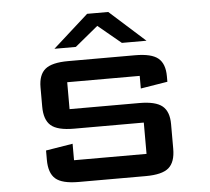

<svg xmlns="http://www.w3.org/2000/svg" viewBox="-52 -794 930 850"><g transform="rotate(-5 412.5 -369.0)"><path d="M507.8 -596.7 405.8 -681.2 303.2 -596.7H208L365.7 -738.3H459.5L617.2 -596.7ZM131.8 -432.1Q131.8 -487.8 161.6 -512.5Q191.4 -537.1 263.7 -537.1H561.5Q633.8 -537.1 663.6 -512.5Q693.4 -487.8 693.4 -432.1V-407.7L573.7 -388.2V-444.3H251.5V-324.7H561.5Q633.8 -324.7 663.6 -300Q693.4 -275.4 693.4 -219.7V-109.9Q693.4 -50.8 664.1 -25.4Q634.8 0 561.5 0H263.7Q190.4 0 161.1 -25.4Q131.8 -50.8 131.8 -109.9V-151.4L251.5 -170.9V-97.7H573.7V-236.8H263.7Q190.4 -236.8 161.1 -262.2Q131.8 -287.6 131.8 -346.7Z"/></g></svg>

Font: Squarish Sans CT
Style: Regular
Weight: 400
Version: Version 0.9